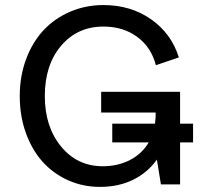

<svg xmlns="http://www.w3.org/2000/svg" viewBox="-20 -729 790 759"><path d="M423.8 -166V-240.2H592.8Q595.2 -262.2 595.2 -267.1V-284.2H379.9V-366.2H691.9V-240.2H743.2V-166H691.9V0H616.2L600.1 -98.1Q564.5 -47.4 507.1 -18.8Q449.7 9.8 375 9.8Q307.1 9.8 248.3 -16.8Q189.5 -43.5 147.7 -90.3Q106 -137.2 82 -204.1Q58.1 -271 58.1 -349.1Q58.1 -427.2 82.8 -494.1Q107.4 -561 150.9 -608.2Q194.3 -655.3 255.9 -682.1Q317.4 -709 389.2 -709Q497.1 -709 577.4 -652.6Q657.7 -596.2 687 -502L596.2 -471.2Q578.1 -542 522.7 -583Q467.3 -624 389.2 -624Q286.1 -624 221.7 -548.3Q157.2 -472.7 157.2 -349.1Q157.2 -228 221.4 -149.9Q285.6 -71.8 386.2 -71.8Q445.8 -71.8 493.7 -96.4Q541.5 -121.1 567.9 -166Z"/></svg>

Font: LT Superior Med
Style: Regular
Weight: 500
Designer: Daniel Lyons
Foundry: LyonsType
Version: Version 1.000